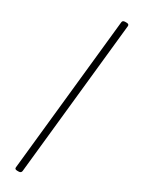

<svg xmlns="http://www.w3.org/2000/svg" viewBox="-240 -793 704 955"><g transform="rotate(30 112.5 -315.0)"><path d="M67 140Q51 140 53 128L146 -758Q147 -770 162 -770H170Q185 -770 184 -758L91 128Q89 140 75 140Z"/></g></svg>

Font: Asap Semi Condensed Semi Condensed Thin
Style: Italic
Weight: 100
Width: 4
Italic angle: -6°
Designer: Pablo Cosgaya
Foundry: Omnibus-Type
Version: Version 3.001; ttfautohint (v1.8.4.7-5d5b)